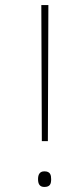

<svg xmlns="http://www.w3.org/2000/svg" viewBox="-20 -734 325 762"><path d="M146 -174H170L172 -714H144ZM131 -23C131 -6 136 8 156 8C180 8 183 -6 183 -23C183 -39 180 -54 156 -54C136 -54 131 -39 131 -23Z"/></svg>

Font: Noto Sans Gurmukhi UI ExtraCondensed Thin
Style: Regular
Weight: 100
Width: 2
Designer: Jelle Bosma - Monotype Design Team
Foundry: Monotype Imaging Inc.
Version: Version 2.004